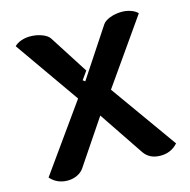

<svg xmlns="http://www.w3.org/2000/svg" viewBox="-105 -813 917 925"><g transform="rotate(-15 353.0 -350.0)"><path d="M35 -29 271 -360 46 -681Q58 -694 79.5 -701.5Q101 -709 124 -709Q156 -709 183.5 -698.5Q211 -688 221 -672L344 -480L315 -439L326 -431L485 -672Q495 -688 522.5 -698.5Q550 -709 582 -709Q605 -709 626.5 -701.5Q648 -694 660 -681L435 -360L671 -29Q637 9 585 9Q530 9 503 -30L353 -253L203 -30Q191 -12 169 -1.5Q147 9 121 9Q69 9 35 -29Z"/></g></svg>

Font: K2D ExtraBold
Style: Regular
Weight: 800
Designer: Katatrad Aksorn Co.,Ltd.
Foundry: Cadson Demak Co.,Ltd.
Version: Version 1.000; ttfautohint (v1.6)